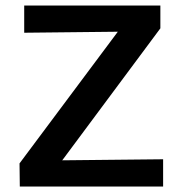

<svg xmlns="http://www.w3.org/2000/svg" viewBox="-20 -678 653 698"><path d="M52 0 51 -84 475 -652 530 -564 68 -559V-658H563V-575L140 -6L90 -94L573 -99V0Z"/></svg>

Font: Ysabeau Office
Style: Bold
Weight: 700
Designer: Christian Thalmann (Catharsis Fonts)
Version: Version 2.001;gftools[0.9.30]; featfreeze: tnum,lnum,ss02